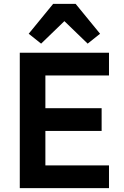

<svg xmlns="http://www.w3.org/2000/svg" viewBox="-20 -970 640 990"><path d="M542 0V-117H214V-295H504V-412H214V-581H542V-698H82V0ZM254 -950 128 -796 192 -745 312 -861 432 -745 496 -796 370 -950Z"/></svg>

Font: IBM Plex Thai Looped SemiBold
Style: Regular
Weight: 600
Designer: Mike Abbink, Paul van der Laan, Pieter van Rosmalen, Ben Mitchell, Mark Frömberg
Foundry: Bold Monday
Version: Version 1.0